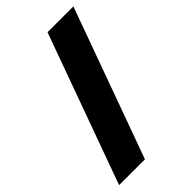

<svg xmlns="http://www.w3.org/2000/svg" viewBox="-223 -801 888 888"><g transform="rotate(-45 221.0 -357.0)"><path d="M440 -724 174 10H5L271 -724Z"/></g></svg>

Font: Noto Sans Hebrew Thin Black
Style: Regular
Weight: 900
Version: Version 3.001